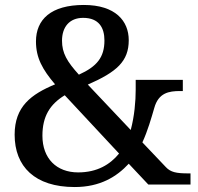

<svg xmlns="http://www.w3.org/2000/svg" viewBox="-20 -744 798 774"><path d="M281 10C383 10 450 -31 499 -84L578 0H748V-45H739C690 -45 668 -50 649 -70L554 -170C576 -218 590 -268 602 -309C619 -370 661 -377 706 -377H717V-422H527V-382C527 -336 522 -276 507 -220L334 -403C451 -454 499 -497 499 -582C499 -659 446 -724 318 -724C185 -724 125 -665 125 -577C125 -511 151 -464 202 -404C106 -364 39 -315 39 -201C39 -73 120 10 281 10ZM298 -443C250 -496 230 -530 230 -580C230 -635 260 -672 315 -672C379 -672 401 -632 401 -581C401 -513 371 -476 298 -443ZM295 -49C208 -49 151 -105 151 -197C151 -276 182 -324 241 -360L460 -125C424 -81 372 -49 295 -49Z"/></svg>

Font: Noto Serif Medium
Style: Regular
Weight: 500
Designer: Monotype Design Team
Foundry: Monotype Imaging Inc.
Version: Version 2.013